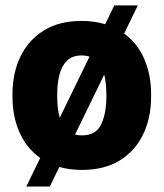

<svg xmlns="http://www.w3.org/2000/svg" viewBox="-20 -615 602 706"><path d="M25.9 -258.8V-269Q25.9 -346.2 55.2 -407Q84.5 -467.8 141.1 -502.9Q197.8 -538.1 280.3 -538.1Q327.1 -538.1 366.7 -525.9L400.4 -595.2H486.8L436.5 -491.7Q485.4 -456.1 510.5 -398.2Q535.6 -340.3 535.6 -269V-258.8Q535.6 -181.6 506.3 -120.8Q477.1 -60.1 420.4 -25.1Q363.8 9.8 281.2 9.8Q236.3 9.8 198.2 -1L163.1 70.8H76.7L127.9 -34.2Q77.6 -69.8 51.8 -128.2Q25.9 -186.5 25.9 -258.8ZM190.4 -269V-258.8Q190.4 -237.3 192.6 -218Q194.8 -198.7 199.7 -182.1L309.1 -406.7Q295.9 -411.1 280.3 -411.1Q245.6 -411.1 226.1 -391.6Q206.5 -372.1 198.5 -339.8Q190.4 -307.6 190.4 -269ZM371.1 -269Q371.1 -288.6 369.1 -306.6Q367.2 -324.7 363.3 -340.8L255.9 -120.1Q267.6 -117.2 281.2 -117.2Q333.5 -117.2 352.3 -158.2Q371.1 -199.2 371.1 -258.8Z"/></svg>

Font: Vazirmatn FD Black
Style: Regular
Weight: 900
Designer: Saber Rastikerdar
Foundry: Saber Rastikerdar
Version: Version 33.003